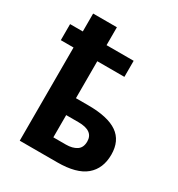

<svg xmlns="http://www.w3.org/2000/svg" viewBox="-180 -877 922 994"><g transform="rotate(30 281.5 -380.0)"><path d="M86 0V-557H10V-653H86V-760H228V-653H390V-557H228V-336H302Q419 -336 476 -296.5Q533 -257 533 -174Q533 -91 479 -45.5Q425 0 310 0ZM303 -102Q342 -102 366.5 -118Q391 -134 391 -171Q391 -235 301 -235H228V-102Z"/></g></svg>

Font: Noto Sans Mono SemiCondensed
Style: Bold
Weight: 700
Width: 4
Designer: Monotype Design Team
Foundry: Monotype Imaging Inc.
Version: Version 2.014